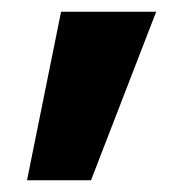

<svg xmlns="http://www.w3.org/2000/svg" viewBox="-20 -178 327 327"><path d="M84 -158H246L135 129H26Z"/></svg>

Font: Poppins
Style: Bold
Weight: 700
Designer: Ninad Kale (Devanagari), Jonny Pinhorn (Latin)
Version: Version 5.002